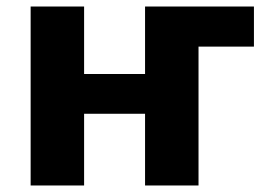

<svg xmlns="http://www.w3.org/2000/svg" viewBox="-20 -569 808 589"><path d="M74 0V-549H238V-342H425V-549H759V-426H589V0H425V-220H238V0Z"/></svg>

Font: Noto Sans UI Extra
Style: Regular
Weight: 800
Designer: Monotype Design Team
Foundry: Monotype Imaging Inc.
Version: Version 1.901